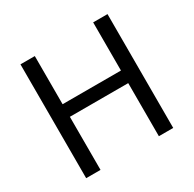

<svg xmlns="http://www.w3.org/2000/svg" viewBox="-156 -879 1053 1043"><g transform="rotate(-30 370.5 -357.0)"><path d="M643 -714V0H553V-333H187V0H97V-714H187V-412H553V-714H643Z"/></g></svg>

Font: NameLogos Sans
Style: Regular
Weight: 500
Version: Version 0.1